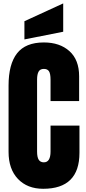

<svg xmlns="http://www.w3.org/2000/svg" viewBox="-20 -1121 514 1148"><path d="M238.3 7.8Q143.6 7.8 87.4 -51Q31.2 -109.9 31.2 -212.9V-609.4Q31.2 -737.3 82 -802.2Q132.8 -867.2 242.2 -867.2Q337.4 -867.2 395.3 -815.2Q453.1 -763.2 453.1 -665V-516.6H282.2V-643.6Q282.2 -680.7 272.9 -694.8Q263.7 -709 242.2 -709Q219.7 -709 210.7 -692.6Q201.7 -676.3 201.7 -645.5V-215.3Q201.7 -180.7 211.7 -165.5Q221.7 -150.4 242.2 -150.4Q282.2 -150.4 282.2 -215.3V-370.1H455.1V-207.5Q455.1 7.8 238.3 7.8ZM357.9 -931.2 126 -885.3V-994.1L357.9 -1100.6Z"/></svg>

Font: Anton
Style: Regular
Weight: 400
Designer: Vernon Adams, Tural Alisoy
Foundry: Vernon Adams
Version: Version 2.300